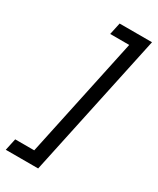

<svg xmlns="http://www.w3.org/2000/svg" viewBox="-225 -788 747 909"><g transform="rotate(30 148.5 -333.5)"><path d="M-24 60 -10 -5H94L234 -662H130L144 -727H321L153 60Z"/></g></svg>

Font: Epunda Sans
Style: Italic
Weight: 400
Italic angle: -12.0243°
Designer: Simon Atzbach
Foundry: typofactur
Version: Version 2.204; ttfautohint (v1.8.4.7-5d5b)